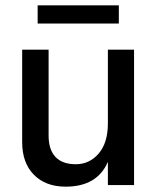

<svg xmlns="http://www.w3.org/2000/svg" viewBox="-20 -693 591 719"><path d="M425 -605H121V-673H425ZM482 0H384V-87Q344 6 226 6Q151 6 107 -38.5Q63 -83 63 -161V-507H162V-185Q162 -133 187.5 -105.5Q213 -78 264 -78Q315 -78 349.5 -118Q384 -158 384 -231V-507H482Z"/></svg>

Font: Hind Colombo Medium
Style: Regular
Weight: 500
Designer: Jyotish Sonowal, Aditi Pimprikar
Foundry: Indian Type Foundry
Version: Version 1.000;PS 1.0;hotconv 1.0.86;makeotf.lib2.5.63406; tt